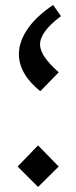

<svg xmlns="http://www.w3.org/2000/svg" viewBox="-20 -736 302 762"><path d="M213 -75 131 -159 50 -75 131 6ZM55 -521C55 -470 83 -419 140 -374L213 -449C167 -491 139 -525 139 -560C139 -593 166 -630 222 -672L191 -716C108 -662 55 -591 55 -521Z"/></svg>

Font: Wafeq Semi Bold
Style: Regular
Weight: 600
Designer: Rasmus Andersson & Azza Alameddine
Foundry: Google & TypeTogether
Version: Version 3.000;January 28, 2025;FontCreator 15.0.0.3014 64-bi